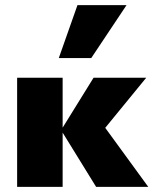

<svg xmlns="http://www.w3.org/2000/svg" viewBox="-20 -731 606 751"><path d="M356 0 219 -222 346 -427H552L345 -174V-295L560 0ZM47 0V-427H225V0ZM210 -504 283 -711H475L337 -504Z"/></svg>

Font: Ysabeau Office Black
Style: Regular
Weight: 900
Designer: Christian Thalmann (Catharsis Fonts)
Version: Version 2.001;gftools[0.9.30]; featfreeze: tnum,lnum,ss02